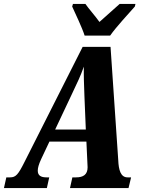

<svg xmlns="http://www.w3.org/2000/svg" viewBox="-56 -951 711 971"><path d="M372 -771H501C534 -818 593 -880 626 -918L629 -931H549C526 -910 477 -867 447 -840C428 -867 391 -909 376 -931H313L309 -918C326 -880 359 -812 372 -771ZM193 -54H179C150 -54 135 -64 135 -88C135 -102 140 -120 152 -146L194 -235H381L386 -127C386 -120 387 -112 387 -105C387 -68 365 -54 329 -54H310L298 0H594L607 -54H589C554 -54 544 -92 542 -141L503 -714H362L68 -132C36 -68 24 -54 -5 -54H-24L-36 0H181ZM307 -474C337 -537 351 -566 368 -614C367 -566 369 -524 371 -465L378 -296H223Z"/></svg>

Font: Noto Serif Condensed Extra
Style: Italic
Weight: 800
Width: 3
Italic angle: -12°
Designer: Monotype Design Team
Foundry: Monotype Imaging Inc.
Version: Version 1.901